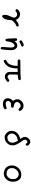

<svg xmlns="http://www.w3.org/2000/svg" viewBox="2302 -3068 895 5540"><g transform="rotate(90 2750.0 -297.5)"><path d="M448.2 93.8Q432.6 91.8 418 66.4Q403.3 41 409.2 -18.1Q415 -77.1 444.3 -132.8Q473.6 -188.5 489.3 -249Q485.4 -290 460.9 -316.4Q436.5 -342.8 392.6 -343.8Q348.6 -344.7 311.5 -307.6Q295.9 -295.9 274.4 -297.9L253.9 -307.6Q244.1 -321.3 242.2 -338.9Q246.1 -358.4 271 -380.9Q295.9 -403.3 335.9 -418Q376 -432.6 422.9 -424.8Q469.7 -417 506.8 -378.9Q543.9 -340.8 553.7 -307.6Q594.7 -340.8 632.8 -363.3Q670.9 -385.7 715.8 -391.6L735.4 -381.8Q747.1 -366.2 745.1 -344.7L735.4 -325.2Q700.2 -311.5 666 -293Q631.8 -274.4 565.4 -196.3Q561.5 -129.9 550.8 -65.4Q540 -1 508.8 40Q477.5 81.1 448.2 93.8Z M1364.3 129.9 1344.7 120.1Q1333 104.5 1333 83Q1335 32.2 1340.8 -17.1Q1346.7 -66.4 1348.1 -109.4Q1349.6 -152.3 1349.1 -190.9Q1348.6 -229.5 1328.1 -253.9Q1307.6 -278.3 1280.8 -267.6Q1253.9 -256.8 1228.5 -226.6Q1203.1 -196.3 1187.5 -137.7Q1171.9 -79.1 1164.1 -16.6Q1150.4 -4.9 1128.9 -6.8L1109.4 -16.6Q1095.7 -43.9 1093.8 -76.2Q1091.8 -108.4 1084 -311.5L1095.7 -335Q1109.4 -346.7 1130.9 -344.7L1150.4 -335Q1166 -303.7 1164.1 -266.6Q1181.6 -292 1204.1 -312.5Q1226.6 -333 1252.4 -341.3Q1278.3 -349.6 1307.6 -348.1Q1336.9 -346.7 1355.5 -333Q1374 -319.3 1391.6 -295.9Q1409.2 -272.5 1417 -249Q1424.8 -225.6 1426.3 -189.9Q1427.7 -154.3 1424.3 -104.5Q1420.9 -54.7 1416 5.4Q1411.1 65.4 1399.4 120.1Q1385.7 131.8 1364.3 129.9ZM1181.6 -409.2Q1166 -411.1 1154.3 -420.9Q1142.6 -434.6 1144.5 -456.1L1154.3 -476.6Q1185.5 -498 1217.8 -515.6Q1250 -533.2 1292 -533.2L1311.5 -523.4Q1323.2 -507.8 1321.3 -486.3L1311.5 -466.8Q1276.4 -458 1245.6 -440.4Q1214.8 -422.9 1181.6 -409.2Z M1742.2 44.9Q1726.6 43 1714.8 33.2Q1703.1 19.5 1705.1 -2L1714.8 -22.5Q1753.9 -42 1789.6 -71.3Q1825.2 -100.6 1842.8 -146.5Q1860.4 -192.4 1871.1 -246.1Q1881.8 -299.8 1879.9 -358.4L1732.4 -360.4Q1716.8 -362.3 1705.1 -372.1Q1693.4 -385.7 1695.3 -407.2L1705.1 -426.8L1724.6 -436.5Q2153.3 -438.5 2188.5 -444.3Q2223.6 -450.2 2260.7 -450.2L2281.2 -440.4Q2293 -424.8 2291 -403.3L2281.2 -383.8Q2245.1 -372.1 2207 -369.1Q2168.9 -366.2 2131.8 -360.4Q2127.9 -183.6 2128.9 -142.1Q2129.9 -100.6 2154.3 -83Q2178.7 -65.4 2205.1 -69.3Q2231.4 -73.2 2255.4 -93.8Q2279.3 -114.3 2310.5 -118.2L2330.1 -108.4Q2341.8 -92.8 2339.8 -71.3L2330.1 -51.8Q2279.3 -13.7 2245.6 0Q2211.9 13.7 2170.9 9.8Q2129.9 5.9 2092.8 -31.7Q2055.7 -69.3 2054.7 -123.5Q2053.7 -177.7 2055.7 -358.4H1956.1Q1954.1 -274.4 1937.5 -192.4Q1920.9 -110.4 1877.9 -59.1Q1835 -7.8 1801.8 15.6Q1768.6 39.1 1742.2 44.9Z M2965.8 66.4Q2930.7 64.5 2899.4 52.7Q2868.2 41 2847.7 16.6Q2827.1 -7.8 2819.3 -34.7Q2811.5 -61.5 2815.4 -93.8Q2819.3 -126 2835.9 -158.2Q2852.5 -190.4 2891.6 -225.6Q2864.3 -258.8 2852.5 -292Q2840.8 -325.2 2843.8 -359.4Q2846.7 -393.6 2859.4 -418Q2872.1 -442.4 2897.9 -470.2Q2923.8 -498 2959.5 -514.6Q2995.1 -531.2 3054.2 -527.3Q3113.3 -523.4 3163.1 -460Q3180.7 -442.4 3178.7 -415L3168.9 -395.5Q3155.3 -383.8 3133.8 -385.7L3114.3 -395.5Q3088.9 -426.8 3065.9 -437.5Q3043 -448.2 3014.2 -446.3Q2985.4 -444.3 2951.2 -407.2Q2917 -370.1 2921.9 -338.9Q2926.8 -307.6 2945.3 -287.1Q2963.9 -266.6 2998 -257.8Q3032.2 -249 3079.1 -235.4Q3090.8 -221.7 3088.9 -200.2L3079.1 -180.7Q3059.6 -167 3034.2 -168.9Q2971.7 -172.9 2941.4 -156.2Q2911.1 -139.6 2900.4 -115.2Q2889.6 -90.8 2895.5 -63.5Q2901.4 -36.1 2930.7 -21Q2960 -5.9 3007.8 -17.1Q3055.7 -28.3 3102.5 -42L3122.1 -32.2Q3133.8 -15.6 3131.8 5.9L3122.1 25.4Q3088.9 46.9 3049.8 57.6Q3010.7 68.4 2965.8 66.4Z M3917 15.6Q3887.7 9.8 3862.3 -4.9Q3836.9 -19.5 3806.6 -51.8Q3776.4 -84 3764.6 -121.6Q3752.9 -159.2 3755.9 -199.2Q3758.8 -239.3 3773.4 -276.4Q3788.1 -313.5 3820.3 -346.7Q3852.5 -379.9 3896.5 -401.4Q3940.4 -422.9 3987.3 -434.6Q3965.8 -471.7 3947.3 -502Q3928.7 -532.2 3930.7 -568.4Q3932.6 -604.5 3946.3 -634.3Q3960 -664.1 4001 -697.3Q4042 -730.5 4080.1 -723.6Q4118.2 -716.8 4150.9 -689.5Q4183.6 -662.1 4182.6 -623L4172.9 -602.5Q4159.2 -590.8 4137.7 -592.8Q4116.2 -618.2 4096.2 -633.8Q4076.2 -649.4 4047.4 -631.3Q4018.6 -613.3 4013.2 -591.8Q4007.8 -570.3 4016.1 -544.4Q4024.4 -518.6 4063.5 -466.8Q4102.5 -415 4139.6 -343.8Q4176.8 -272.5 4173.8 -212.9Q4170.9 -153.3 4157.2 -120.6Q4143.6 -87.9 4104.5 -48.8Q4065.4 -9.8 4018.6 4.9Q3971.7 19.5 3917 15.6ZM4018.6 -78.1Q4063.5 -95.7 4083 -138.2Q4102.5 -180.7 4095.7 -222.7Q4088.9 -264.6 4074.2 -299.8Q4059.6 -335 4038.1 -368.2Q3985.4 -356.4 3944.3 -339.8Q3903.3 -323.2 3877.9 -294.9Q3852.5 -266.6 3841.8 -239.3Q3831.1 -211.9 3833 -176.8Q3835 -141.6 3855 -114.7Q3875 -87.9 3904.8 -72.3Q3934.6 -56.6 3968.3 -63Q4002 -69.3 4018.6 -78.1Z M4987.3 41Q4934.6 37.1 4887.7 20.5Q4840.8 3.9 4807.6 -34.7Q4774.4 -73.2 4762.2 -117.2Q4750 -161.1 4752.9 -213.9Q4755.9 -266.6 4779.8 -312.5Q4803.7 -358.4 4844.7 -397.5Q4885.7 -436.5 4937.5 -452.1Q4989.3 -467.8 5034.2 -462.9Q5079.1 -458 5105.5 -450.2Q5131.8 -442.4 5165 -403.3Q5198.2 -364.3 5212.9 -307.6Q5227.5 -251 5223.6 -200.2Q5219.7 -149.4 5199.7 -102.5Q5179.7 -55.7 5141.1 -21Q5102.5 13.7 5066.4 27.3Q5030.3 41 4987.3 41ZM5063.5 -57.6Q5082 -74.2 5102.1 -94.2Q5122.1 -114.3 5131.8 -135.7Q5141.6 -157.2 5143.6 -185.5Q5145.5 -213.9 5145.5 -246.1Q5145.5 -278.3 5133.8 -307.6Q5122.1 -336.9 5087.9 -361.3Q5053.7 -385.7 5022.9 -389.2Q4992.2 -392.6 4955.1 -378.9Q4918 -365.2 4881.3 -323.7Q4844.7 -282.2 4835.9 -245.1Q4827.1 -208 4831.1 -163.1Q4835 -118.2 4865.2 -86.9Q4895.5 -55.7 4932.6 -46.9Q4969.7 -38.1 5005.9 -40Q5042 -42 5063.5 -57.6Z"/></g></svg>

Font: NaikaiFont
Style: Regular
Weight: 400
Version: Version 1.67